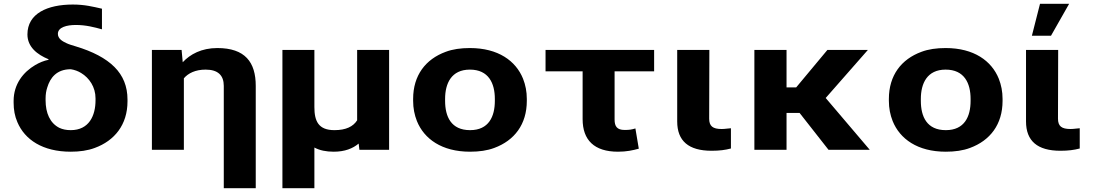

<svg xmlns="http://www.w3.org/2000/svg" viewBox="-20 -792 5779 1015"><path d="M381 -660C434 -660 479 -648 519 -637V-746C470 -757 427 -768 365 -768C231 -768 125 -721 125 -610C125 -543 178 -503 236 -479L237 -476C212 -471 188 -461 166 -448C103 -411 52 -347 52 -259V-249C52 -212 58 -178 72 -146C111 -54 205 10 354 10C401 10 444 4 481 -10C585 -48 654 -132 654 -256V-266C654 -335 631 -392 585 -438C539 -484 470 -520 380 -547C360 -553 343 -558 331 -564C309 -574 286 -588 286 -613C286 -648 333 -660 381 -660ZM221 -262V-272C221 -293 224 -312 230 -330C245 -380 279 -426 354 -426C374 -423 393 -416 409 -406C452 -380 485 -332 485 -272V-262C485 -181 451 -104 354 -104C331 -104 311 -108 294 -116C244 -141 221 -195 221 -262Z M1067 -424C1132 -424 1163 -394 1163 -338V203H1332V-338C1332 -463 1276 -538 1129 -538C1045 -538 985 -505 946 -463L940 -528H783V0H952V-378C975 -405 1013 -424 1067 -424Z M1876 -33 1880 0H2037V-528H1868V-156C1847 -123 1809 -104 1748 -104C1663 -104 1642 -152 1642 -226V-528H1473V203H1642V-12C1670 3 1704 10 1744 10C1803 10 1845 -7 1876 -33Z M2164 -269V-259C2164 -220 2171 -185 2184 -152C2222 -58 2315 10 2465 10C2513 10 2556 4 2593 -10C2699 -49 2765 -134 2765 -259V-269C2765 -308 2758 -343 2745 -376C2707 -470 2614 -538 2464 -538C2416 -538 2373 -532 2336 -518C2230 -479 2164 -394 2164 -269ZM2596 -269V-259C2596 -176 2564 -104 2465 -104C2365 -104 2333 -175 2333 -259V-269C2333 -351 2366 -424 2464 -424C2563 -424 2596 -352 2596 -269Z M3247 10C3292 10 3324 3 3357 -6L3339 -113C3319 -107 3308 -105 3282 -105C3241 -105 3229 -125 3229 -160V-415H3438V-528H2864V-415H3060V-162C3060 -52 3121 10 3247 10Z M3742 5C3783 5 3814 1 3844 -7V-114L3823 -112C3815 -111 3805 -110 3795 -110C3748 -110 3729 -125 3729 -165L3730 -528H3560V-150C3560 -47 3620 5 3742 5Z M4207 -195 4360 0H4578L4345 -274L4568 -528H4354L4189 -330H4138V-528H3968V0H4138V-195Z M4679 -269V-259C4679 -220 4686 -185 4699 -152C4737 -58 4830 10 4980 10C5028 10 5071 4 5108 -10C5214 -49 5280 -134 5280 -259V-269C5280 -308 5273 -343 5260 -376C5222 -470 5129 -538 4979 -538C4931 -538 4888 -532 4851 -518C4745 -479 4679 -394 4679 -269ZM5111 -269V-259C5111 -176 5079 -104 4980 -104C4880 -104 4848 -175 4848 -259V-269C4848 -351 4881 -424 4979 -424C5078 -424 5111 -352 5111 -269Z M5586 5C5627 5 5658 1 5688 -7V-114L5667 -112C5659 -111 5649 -110 5639 -110C5592 -110 5573 -125 5573 -165L5574 -528H5404V-150C5404 -47 5464 5 5586 5ZM5478 -772 5435 -603H5536L5632 -772Z"/></svg>

Font: Asimov
Style: XWid
Weight: 500
Designer: Google
Version: Version 2.000980; 2014